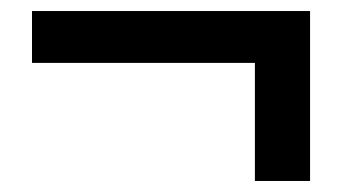

<svg xmlns="http://www.w3.org/2000/svg" viewBox="-20 -440 620 348"><path d="M442 -326H38V-420H542V-112H442Z"/></svg>

Font: Merged Yaku Han JP SemiBold
Style: Regular
Weight: 600
Designer: Ryoko NISHIZUKA 西塚涼子 (kana, bopomofo & ideographs); Paul D. Hunt (Latin, Greek & Cyrillic); Sandoll Communications 산돌커뮤니
Foundry: Adobe
Version: Version 2.004